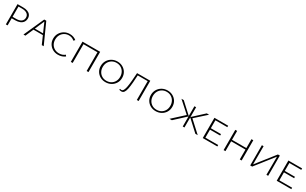

<svg xmlns="http://www.w3.org/2000/svg" viewBox="300 -2128 6058 3795"><g transform="rotate(30 3329.0 -230.5)"><path d="M98 0V-462H224Q285 -462 328 -445.5Q371 -429 394 -397Q417 -365 417 -319Q417 -271 393.5 -235.5Q370 -200 325 -181Q280 -162 217 -162H118V-196H223Q295 -196 336 -227Q377 -258 377 -314Q377 -369 335 -399.5Q293 -430 218 -430H138V0Z M500 0 707 -462H754L962 0H918L722 -446H737L544 0ZM601 -182 613 -214H842L857 -182Z M1288 6Q1218 6 1164 -25Q1110 -56 1079 -108.5Q1048 -161 1048 -227Q1048 -296 1080.5 -350Q1113 -404 1168 -436Q1223 -468 1292 -468Q1336 -468 1373.5 -455Q1411 -442 1442 -417L1415 -388Q1389 -412 1357 -424Q1325 -436 1289 -436Q1234 -436 1189 -409.5Q1144 -383 1118 -337Q1092 -291 1092 -230Q1092 -171 1117.5 -125.5Q1143 -80 1188.5 -54Q1234 -28 1292 -28Q1333 -28 1366 -40Q1399 -52 1425 -74L1447 -46Q1415 -21 1375 -7.5Q1335 6 1288 6Z M1942 0V-462H1984V0ZM1581 0V-462H1623V0ZM1595 -428V-462H1969V-428Z M2371 6Q2302 6 2248 -25Q2194 -56 2163.5 -108.5Q2133 -161 2133 -227Q2133 -295 2165 -349.5Q2197 -404 2253 -436Q2309 -468 2379 -468Q2447 -468 2501.5 -437Q2556 -406 2587 -353.5Q2618 -301 2618 -233Q2618 -164 2585.5 -110Q2553 -56 2497 -25Q2441 6 2371 6ZM2374 -27Q2432 -27 2477 -52.5Q2522 -78 2548 -124Q2574 -170 2574 -229Q2574 -289 2548.5 -336Q2523 -383 2478 -409.5Q2433 -436 2375 -436Q2319 -436 2274 -409.5Q2229 -383 2203 -337Q2177 -291 2177 -230Q2177 -171 2202.5 -125Q2228 -79 2272.5 -53Q2317 -27 2374 -27Z M2737 7Q2724 7 2710.5 4Q2697 1 2684 -3L2692 -25Q2700 -22 2708 -20.5Q2716 -19 2723 -19Q2750 -19 2767.5 -52Q2785 -85 2795.5 -144.5Q2806 -204 2813 -285.5Q2820 -367 2826 -462H2862Q2856 -350 2849 -262.5Q2842 -175 2830 -115Q2818 -55 2796 -24Q2774 7 2737 7ZM3087 0V-462H3128V0ZM2839 -430V-462H3105V-430Z M3516 6Q3447 6 3393 -25Q3339 -56 3308.5 -108.5Q3278 -161 3278 -227Q3278 -295 3310 -349.5Q3342 -404 3398 -436Q3454 -468 3524 -468Q3592 -468 3646.5 -437Q3701 -406 3732 -353.5Q3763 -301 3763 -233Q3763 -164 3730.5 -110Q3698 -56 3642 -25Q3586 6 3516 6ZM3519 -27Q3577 -27 3622 -52.5Q3667 -78 3693 -124Q3719 -170 3719 -229Q3719 -289 3693.5 -336Q3668 -383 3623 -409.5Q3578 -436 3520 -436Q3464 -436 3419 -409.5Q3374 -383 3348 -337Q3322 -291 3322 -230Q3322 -171 3347.5 -125Q3373 -79 3417.5 -53Q3462 -27 3519 -27Z M4423 0 4169 -234 4417 -462H4470L4204 -223V-250L4477 0ZM3832 0 4105 -250V-223L3839 -462H3892L4140 -234L3887 0ZM4135 0V-462H4174V0Z M4592 0V-462H4633V0ZM4606 0V-33H4925V0ZM4606 -215V-248H4865V-215ZM4606 -429V-462H4905V-429Z M5437 0V-462H5479V0ZM5068 0V-462H5110V0ZM5082 -225V-259H5464V-225Z M5694 0V-21L6041 -462H6067V-441L5720 0ZM5675 0V-462H5714L5713 0ZM6045 0 6047 -462H6085V0Z M6280 0V-462H6321V0ZM6294 0V-33H6613V0ZM6294 -215V-248H6553V-215ZM6294 -429V-462H6593V-429Z"/></g></svg>

Font: Ysabeau SC ExtraLight
Style: Regular
Weight: 250
Designer: Christian Thalmann (Catharsis Fonts)
Version: Version 2.001;gftools[0.9.30]; featfreeze: smcp